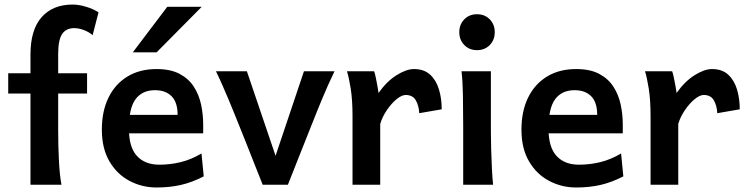

<svg xmlns="http://www.w3.org/2000/svg" viewBox="-20 -811 3273 843"><path d="M113.8 -571.3Q113.8 -680.2 162.8 -735.6Q211.9 -791 298.8 -791Q326.2 -791 358.4 -781.2Q390.6 -771.5 412.6 -756.8L386.7 -656.7Q370.1 -670.9 347.7 -679.2Q325.2 -687.5 306.2 -687.5Q270 -687.5 252.7 -661.4Q235.4 -635.3 235.4 -574.2Q235.4 -540.5 235.4 -496.8Q235.4 -453.1 235.4 -406.7Q235.4 -360.4 235.4 -317.1Q235.4 -273.9 235.4 -241.2Q235.4 -170.4 238.8 -104.5Q242.2 -38.6 250 0H113.8Q113.8 -101.6 113.8 -207.5Q113.8 -313.5 113.8 -408.2Q113.8 -502.9 113.8 -571.3ZM16.1 -400.4V-489.3H362.3V-400.4Z M872.1 -225.6H501V-306.6H759.8Q759.8 -361.8 733.4 -388.4Q707 -415 660.6 -415Q604.5 -415 575.2 -375.5Q545.9 -335.9 545.9 -246.6Q545.9 -164.6 581.3 -126.2Q616.7 -87.9 679.7 -87.9Q727.5 -87.9 773.4 -99.1Q819.3 -110.4 864.7 -137.2L874.5 -36.6Q822.3 -9.8 773.4 1.2Q724.6 12.2 667.5 12.2Q604 12.2 549.1 -16.6Q494.1 -45.4 460.7 -102.1Q427.2 -158.7 427.2 -241.7Q427.2 -322.8 456.3 -382.3Q485.4 -441.9 539.3 -474.9Q593.3 -507.8 667.5 -507.8Q728.5 -507.8 768.3 -486.8Q808.1 -465.8 830.8 -430.7Q853.5 -395.5 862.8 -352.3Q872.1 -309.1 872.1 -264.6Q872.1 -258.3 872.1 -245.4Q872.1 -232.4 872.1 -225.6ZM714.4 -781.2H865.7L667.5 -581.1H563Z M1314.5 -498H1448.7Q1435.1 -470.2 1420.4 -437.3Q1405.8 -404.3 1393.3 -374.3Q1380.9 -344.2 1373 -324.7Q1364.3 -303.2 1349.4 -265.6Q1334.5 -228 1316.2 -182.1Q1297.9 -136.2 1279.1 -88.6Q1260.3 -41 1244.1 0H1133.3Q1117.2 -40.5 1099.1 -86.2Q1081.1 -131.8 1063.2 -177Q1045.4 -222.2 1029.8 -260.5Q1014.2 -298.8 1003.9 -324.7Q996.1 -344.7 983.4 -374.5Q970.7 -404.3 956.3 -437.3Q941.9 -470.2 928.2 -498H1064L1189.9 -127Z M1649.4 0H1527.8V-300.3Q1527.8 -372.1 1519.8 -422.4Q1511.7 -472.7 1503.4 -498H1622.6Q1626.5 -487.8 1630.1 -469.7Q1633.8 -451.7 1637.2 -433.1Q1640.6 -414.6 1642.1 -402.8Q1677.7 -453.6 1720.9 -480.7Q1764.2 -507.8 1797.4 -507.8Q1841.8 -507.8 1868.4 -483.4Q1895 -459 1907.2 -418.7Q1919.4 -378.4 1919.4 -331.1L1820.8 -314Q1818.8 -348.6 1805.2 -371.3Q1791.5 -394 1761.2 -394Q1743.7 -394 1720.9 -375.2Q1698.2 -356.4 1678.5 -327.4Q1658.7 -298.3 1649.4 -267.1Z M2006.3 -498H2135.3Q2135.3 -451.2 2135.3 -398.7Q2135.3 -346.2 2135.3 -301.5Q2135.3 -256.8 2135.3 -231.9Q2135.3 -200.7 2136.5 -156Q2137.7 -111.3 2139.9 -68.8Q2142.1 -26.4 2145 0H2013.7Q2013.7 -35.2 2013.7 -82.5Q2013.7 -129.9 2013.7 -177Q2013.7 -224.1 2013.7 -258.8Q2013.7 -330.1 2012.5 -394.8Q2011.2 -459.5 2006.3 -498ZM1996.6 -669.9Q1996.6 -703.6 2018.6 -726.1Q2040.5 -748.5 2074.2 -748.5Q2108.4 -748.5 2130.4 -726.1Q2152.3 -703.6 2152.3 -669.9Q2152.3 -635.7 2130.4 -613.3Q2108.4 -590.8 2074.2 -590.8Q2040.5 -590.8 2018.6 -613.3Q1996.6 -635.7 1996.6 -669.9Z M2714.4 -225.6H2343.3V-306.6H2602.1Q2602.1 -361.8 2575.7 -388.4Q2549.3 -415 2502.9 -415Q2446.8 -415 2417.5 -375.5Q2388.2 -335.9 2388.2 -246.6Q2388.2 -164.6 2423.6 -126.2Q2459 -87.9 2522 -87.9Q2569.8 -87.9 2615.7 -99.1Q2661.6 -110.4 2707 -137.2L2716.8 -36.6Q2664.6 -9.8 2615.7 1.2Q2566.9 12.2 2509.8 12.2Q2446.3 12.2 2391.4 -16.6Q2336.4 -45.4 2303 -102.1Q2269.5 -158.7 2269.5 -241.7Q2269.5 -322.8 2298.6 -382.3Q2327.6 -441.9 2381.6 -474.9Q2435.5 -507.8 2509.8 -507.8Q2570.8 -507.8 2610.6 -486.8Q2650.4 -465.8 2673.1 -430.7Q2695.8 -395.5 2705.1 -352.3Q2714.4 -309.1 2714.4 -264.6Q2714.4 -258.3 2714.4 -245.4Q2714.4 -232.4 2714.4 -225.6Z M2958 0H2836.4V-300.3Q2836.4 -372.1 2828.4 -422.4Q2820.3 -472.7 2812 -498H2931.2Q2935.1 -487.8 2938.7 -469.7Q2942.4 -451.7 2945.8 -433.1Q2949.2 -414.6 2950.7 -402.8Q2986.3 -453.6 3029.5 -480.7Q3072.8 -507.8 3106 -507.8Q3150.4 -507.8 3177 -483.4Q3203.6 -459 3215.8 -418.7Q3228 -378.4 3228 -331.1L3129.4 -314Q3127.4 -348.6 3113.8 -371.3Q3100.1 -394 3069.8 -394Q3052.2 -394 3029.5 -375.2Q3006.8 -356.4 2987.1 -327.4Q2967.3 -298.3 2958 -267.1Z"/></svg>

Font: Kanchenjunga
Style: Bold
Weight: 700
Designer: Becca Hirsbrunner Spalinger
Foundry: SIL International
Version: Version 2.001